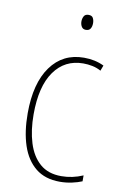

<svg xmlns="http://www.w3.org/2000/svg" viewBox="-84 -772 529 831"><g transform="rotate(10 180.5 -356.5)"><path d="M239 10Q174 10 132.5 -23.5Q91 -57 71 -117Q51 -177 51 -258Q51 -390 104 -463.5Q157 -537 250 -537Q299 -537 338 -518L329 -494Q311 -504 291 -508Q271 -512 251 -512Q170 -512 123.5 -446.5Q77 -381 77 -258Q77 -188 94 -133Q111 -78 147 -46.5Q183 -15 241 -15Q290 -15 336 -35V-9Q317 -1 291.5 4.5Q266 10 239 10ZM237 -723Q252 -723 257 -713Q262 -703 262 -691Q262 -676 256 -666.5Q250 -657 236 -657Q223 -657 217 -667Q211 -677 211 -690Q211 -702 216.5 -712.5Q222 -723 237 -723Z"/></g></svg>

Font: Noto Sans Telugu Condensed Thin
Style: Regular
Weight: 100
Width: 3
Designer: Jelle Bosma - Monotype Design Team
Foundry: Monotype Imaging Inc.
Version: Version 2.005; ttfautohint (v1.8.4.7-5d5b)